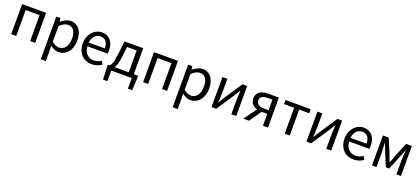

<svg xmlns="http://www.w3.org/2000/svg" viewBox="58 -1796 7118 3264"><g transform="rotate(20 3617.0 -164.0)"><path d="M92 0H183V-469H435V0H526V-543H92Z M710 229H801V45L799 -50C848 -10 900 13 949 13C1074 13 1185 -94 1185 -280C1185 -447 1109 -557 969 -557C906 -557 845 -521 796 -481H793L785 -543H710ZM934 -63C898 -63 850 -78 801 -120V-405C854 -454 901 -480 947 -480C1050 -480 1090 -399 1090 -279C1090 -144 1024 -63 934 -63Z M1549 13C1623 13 1681 -12 1729 -43L1696 -103C1656 -76 1613 -60 1560 -60C1457 -60 1386 -134 1380 -250H1746C1748 -263 1750 -282 1750 -302C1750 -457 1672 -557 1534 -557C1408 -557 1289 -447 1289 -271C1289 -92 1405 13 1549 13ZM1379 -316C1390 -422 1458 -484 1535 -484C1620 -484 1670 -425 1670 -316Z M1902 0H2273V192H2352L2361 -17V-74H2283V-543H1945L1916 -303C1895 -127 1871 -90 1840 -74H1814V-17L1823 192H1902ZM1997 -285 2017 -469H2191V-74H1937C1963 -113 1985 -177 1997 -285Z M2478 0H2569V-469H2821V0H2912V-543H2478Z M3096 229H3187V45L3185 -50C3234 -10 3286 13 3335 13C3460 13 3571 -94 3571 -280C3571 -447 3495 -557 3355 -557C3292 -557 3231 -521 3182 -481H3179L3171 -543H3096ZM3320 -63C3284 -63 3236 -78 3187 -120V-405C3240 -454 3287 -480 3333 -480C3436 -480 3476 -399 3476 -279C3476 -144 3410 -63 3320 -63Z M3716 0H3801L4007 -311C4027 -344 4058 -394 4079 -428H4083C4079 -357 4074 -284 4074 -227V0H4163V-543H4078L3872 -232C3852 -199 3821 -149 3800 -116H3796C3799 -186 3805 -259 3805 -316V-543H3716Z M4646 0H4737V-543H4546C4424 -543 4333 -502 4333 -382C4333 -297 4387 -248 4457 -227L4291 0H4394L4544 -215H4646ZM4561 -281C4475 -281 4424 -317 4424 -380C4424 -445 4475 -472 4561 -472H4646V-281Z M5040 0H5131V-469H5314V-543H4858V-469H5040Z M5434 0H5519L5725 -311C5745 -344 5776 -394 5797 -428H5801C5797 -357 5792 -284 5792 -227V0H5881V-543H5796L5590 -232C5570 -199 5539 -149 5518 -116H5514C5517 -186 5523 -259 5523 -316V-543H5434Z M6284 13C6358 13 6416 -12 6464 -43L6431 -103C6391 -76 6348 -60 6295 -60C6192 -60 6121 -134 6115 -250H6481C6483 -263 6485 -282 6485 -302C6485 -457 6407 -557 6269 -557C6143 -557 6024 -447 6024 -271C6024 -92 6140 13 6284 13ZM6114 -316C6125 -422 6193 -484 6270 -484C6355 -484 6405 -425 6405 -316Z M6619 0H6701V-245C6701 -293 6694 -376 6691 -432H6696C6711 -390 6730 -344 6746 -304L6851 -51H6912L7015 -304C7031 -344 7050 -389 7066 -432H7070C7066 -376 7060 -293 7060 -245V0H7143V-543H7038L6934 -288C6919 -242 6901 -199 6884 -155H6879C6864 -199 6847 -242 6831 -288L6724 -543H6619Z"/></g></svg>

Font: Noto Sans JP
Style: Regular
Weight: 400
Designer: Ryoko NISHIZUKA  (kana, bopomofo & ideographs); Paul D. Hunt (Latin, Greek & Cyrillic); Sandoll Communications , Soo-you
Foundry: Adobe
Version: Version 2.002;hotconv 1.0.116;makeotfexe 2.5.65601